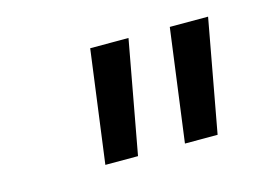

<svg xmlns="http://www.w3.org/2000/svg" viewBox="-53 -827 706 494"><g transform="rotate(-15 300.0 -580.0)"><path d="M175 -430H262L317 -730H215ZM387 -430H474L529 -730H427Z"/></g></svg>

Font: JetBrains Mono
Style: Italic
Weight: 400
Italic angle: -9°
Monospace: yes
Designer: Philipp Nurullin, Konstantin Bulenkov
Foundry: JetBrains
Version: Version 2.305